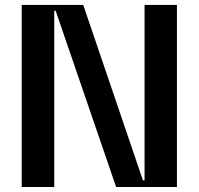

<svg xmlns="http://www.w3.org/2000/svg" viewBox="-20 -747 794 767"><path d="M557.5 -727.3V-26.3H551.1L312.5 -727.3H66.8V0H196.7V-703.8H202.4L443.9 0H686.8V-727.3Z"/></svg>

Font: Riot Sans 2.0
Style: Bold
Weight: 600
Designer: Rasmus Andersson
Foundry: rsms
Version: Version 3.006;hotconv 1.0.109;makeotfexe 2.5.65596